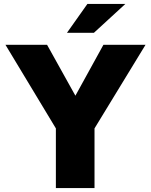

<svg xmlns="http://www.w3.org/2000/svg" viewBox="-20 -949 762 969"><path d="M262 0V-301L7.5 -723H217.5L360.5 -466L502 -723H714.5L457 -301V0ZM318 -783.5 421 -929H612.5L454 -783.5Z"/></svg>

Font: Public Sans Thin Black
Style: Regular
Weight: 900
Version: Version 2.001